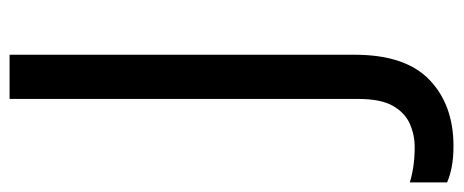

<svg xmlns="http://www.w3.org/2000/svg" viewBox="-374 -458 944 391"><g transform="rotate(-90 97.5 -262.0)"><path d="M-4 190Q-28 190 -46 186.5Q-64 183 -78 177V101Q-62 106 -44 108.5Q-26 111 -6 111Q19 111 41.5 101Q64 91 78 66.5Q92 42 92 -4V-714H182V-11Q182 92 131 141Q80 190 -4 190Z"/></g></svg>

Font: BC Sans
Style: Regular
Weight: 400
Designer: Monotype Design Team
Province of B.C.
Foundry: Monotype Imaging Inc.
Version: Version 2.000;GOOG;noto-source:20170915:90ef993387c0